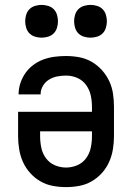

<svg xmlns="http://www.w3.org/2000/svg" viewBox="-20 -757 540 785"><path d="M250 8Q223 8 196 3Q169 -2 145.5 -15.5Q122 -29 103.5 -49.5Q85 -70 74 -94.5Q63 -119 58.5 -146Q54 -173 54 -200V-300H356V-320Q356 -344 351 -367Q346 -390 332 -409.5Q318 -429 296 -438.5Q274 -448 250 -448Q232 -448 214 -444.5Q196 -441 180.5 -431.5Q165 -422 155.5 -406Q146 -390 146 -371H56Q56 -395 63.5 -417.5Q71 -440 84.5 -459Q98 -478 117 -492Q136 -506 158 -514Q180 -522 203.5 -525Q227 -528 250 -528Q277 -528 304 -523Q331 -518 354.5 -504.5Q378 -491 396.5 -470.5Q415 -450 426.5 -425.5Q438 -401 442 -374Q446 -347 446 -320V-200Q446 -173 441.5 -146Q437 -119 426 -94.5Q415 -70 396.5 -49.5Q378 -29 354.5 -15.5Q331 -2 304 3Q277 8 250 8ZM250 -72Q274 -72 296 -81.5Q318 -91 332 -110Q346 -129 351 -152.5Q356 -176 356 -200V-220H144V-200Q144 -176 149 -152.5Q154 -129 168 -110Q182 -91 204 -81.5Q226 -72 250 -72ZM350 -603Q337 -603 323.5 -607Q310 -611 300.5 -620.5Q291 -630 287 -643.5Q283 -657 283 -670Q283 -683 287 -696.5Q291 -710 300.5 -719.5Q310 -729 323.5 -733Q337 -737 350 -737Q363 -737 376.5 -733Q390 -729 399.5 -719.5Q409 -710 413 -696.5Q417 -683 417 -670Q417 -657 413 -643.5Q409 -630 399.5 -620.5Q390 -611 376.5 -607Q363 -603 350 -603ZM150 -603Q137 -603 123.5 -607Q110 -611 100.5 -620.5Q91 -630 87 -643.5Q83 -657 83 -670Q83 -683 87 -696.5Q91 -710 100.5 -719.5Q110 -729 123.5 -733Q137 -737 150 -737Q163 -737 176.5 -733Q190 -729 199.5 -719.5Q209 -710 213 -696.5Q217 -683 217 -670Q217 -657 213 -643.5Q209 -630 199.5 -620.5Q190 -611 176.5 -607Q163 -603 150 -603Z"/></svg>

Font: Iosevka Term Curly Medium
Style: Regular
Weight: 500
Designer: Belleve Invis
Foundry: Belleve Invis
Version: Version 32.3.0